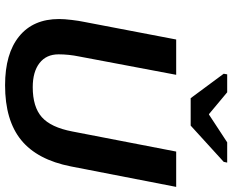

<svg xmlns="http://www.w3.org/2000/svg" viewBox="-102 -834 946 783"><g transform="rotate(90 371.5 -443.0)"><path d="M335.9 -103Q416.5 -103 458.3 -140.1Q500 -177.2 516.6 -264.2L598.6 -688H742.7L659.2 -258.8Q632.3 -121.6 551.8 -55.9Q471.2 9.8 328.1 9.8Q199.2 9.8 128.7 -47.6Q58.1 -105 58.1 -210.4Q58.1 -231.9 61.8 -262Q65.4 -292 69.3 -310.1L141.6 -688H285.6L210.9 -292.5Q202.1 -250 202.1 -208.5Q202.1 -158.2 237.8 -130.6Q273.4 -103 335.9 -103ZM492.7 -747.1H380.9L281.2 -881.8L283.7 -896H356.9L445.8 -821.8H447.8L561 -896H643.6L640.6 -881.8Z"/></g></svg>

Font: Liberation Sans
Style: Bold Italic
Weight: 700
Italic angle: -12°
Designer: Steve Matteson
Foundry: Ascender Corporation
Version: Version 2.1.5